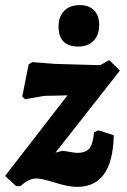

<svg xmlns="http://www.w3.org/2000/svg" viewBox="-43 -721 496 751"><path d="M269 -701Q305 -701 325 -680.5Q345 -660 345 -623Q345 -584 323 -561.5Q301 -539 263 -539Q186 -539 186 -617Q186 -656 208 -678.5Q230 -701 269 -701ZM384 -486 426 -445 174 -124 201 -131Q206 -131 229 -127Q252 -123 258 -123Q291 -123 305.5 -139Q320 -155 325 -204L343 -211L402 -192Q398 10 259 10Q225 10 172.5 -6.5Q120 -23 99 -23Q70 -23 37 7H20L-23 -33L221 -348L131 -346L55 -333L44 -343L69 -469L83 -478L174 -471L349 -466Z"/></svg>

Font: Alegreya Sans SC ExtraBold
Style: Italic
Weight: 800
Italic angle: -7°
Designer: Juan Pablo del Peral
Foundry: Huerta Tipografica
Version: Version 2.007